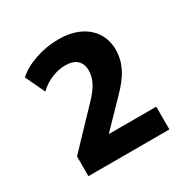

<svg xmlns="http://www.w3.org/2000/svg" viewBox="-109 -803 597 614"><g transform="rotate(-30 190.0 -495.5)"><path d="M48 -282V-355L172 -485Q197 -511 207.5 -532Q218 -553 218 -574Q218 -599 203.5 -612.5Q189 -626 160 -626Q136 -626 110 -615.5Q84 -605 64 -585L30 -657Q56 -681 98 -695Q140 -709 183 -709Q227 -709 259 -694Q291 -679 308.5 -652Q326 -625 326 -588Q326 -555 310.5 -523.5Q295 -492 260 -457L163 -357V-366H347V-282Z"/></g></svg>

Font: Nunito Sans 12pt ExtraLight 12pt
Style: Bold
Weight: 700
Version: Version 3.101;gftools[0.9.27]